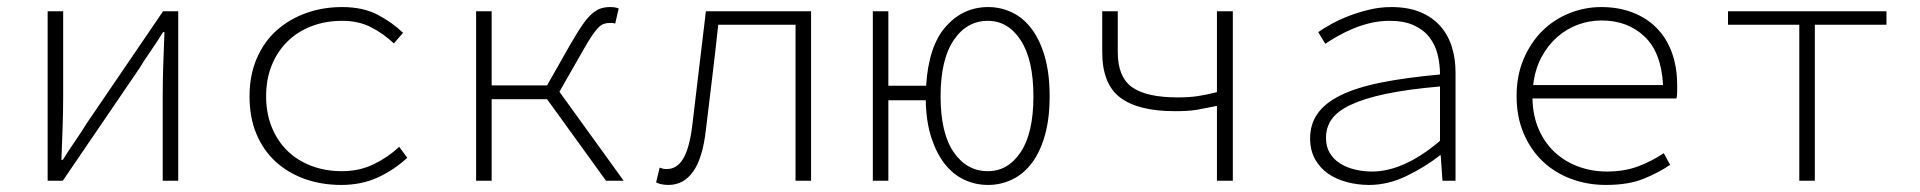

<svg xmlns="http://www.w3.org/2000/svg" viewBox="-20 -512 5440 544"><path d="M115 0V-480H159V-240Q159 -201 157.5 -154Q156 -107 154 -59H158Q172 -82 192 -111Q212 -140 226 -163L442 -480H485V0H441V-240Q441 -280 442.5 -326.5Q444 -373 446 -421H442Q428 -398 408 -369Q388 -340 374 -317L158 0Z M947 12Q891 12 843.5 -5Q796 -22 761 -54Q726 -86 706.5 -132.5Q687 -179 687 -239Q687 -299 707.5 -346.5Q728 -394 764 -426Q800 -458 847.5 -475Q895 -492 949 -492Q1009 -492 1050.5 -470Q1092 -448 1122 -419L1096 -389Q1065 -418 1030 -435.5Q995 -453 950 -453Q902 -453 862 -437.5Q822 -422 793.5 -393.5Q765 -365 749.5 -326Q734 -287 734 -239Q734 -192 749.5 -153Q765 -114 793 -86Q821 -58 861 -42.5Q901 -27 949 -27Q998 -27 1038.5 -46.5Q1079 -66 1111 -96L1134 -65Q1096 -30 1050 -9Q1004 12 947 12Z M1329 0V-480H1373V-270H1530L1597 -388Q1615 -419 1628.5 -439Q1642 -459 1655 -471Q1668 -483 1680.5 -487.5Q1693 -492 1709 -492Q1723 -492 1733 -488L1723 -445Q1718 -447 1715.5 -447Q1713 -447 1707 -447Q1698 -447 1690 -444Q1682 -441 1674 -432.5Q1666 -424 1656 -409Q1646 -394 1633 -371L1565 -252L1747 0H1697L1530 -231H1373V0Z M1874 12Q1854 12 1839 5L1849 -37Q1854 -35 1858.5 -34Q1863 -33 1869 -33Q1898 -33 1915.5 -62Q1933 -91 1941 -153L1980 -480H2278V0H2234V-442H2015Q2007 -367 1998 -293Q1989 -219 1980 -144Q1971 -64 1944 -26Q1917 12 1874 12Z M2780 12Q2743 12 2711.5 -3Q2680 -18 2656.5 -48Q2633 -78 2618.5 -123Q2604 -168 2603 -228H2497V0H2453V-480H2497V-269H2604Q2611 -382 2660 -437Q2709 -492 2780 -492Q2816 -492 2848 -476.5Q2880 -461 2903.5 -429.5Q2927 -398 2940.5 -350.5Q2954 -303 2954 -239Q2954 -176 2940.5 -128.5Q2927 -81 2903.5 -50Q2880 -19 2848 -3.5Q2816 12 2780 12ZM2779 -27Q2836 -27 2872 -81Q2908 -135 2908 -239Q2908 -343 2872 -398Q2836 -453 2779 -453Q2719 -453 2682 -398Q2645 -343 2645 -239Q2645 -135 2682 -81Q2719 -27 2779 -27Z M3428 0V-212Q3411 -209 3397.5 -206Q3384 -203 3371.5 -201Q3359 -199 3344 -198Q3329 -197 3309 -197Q3205 -197 3154 -235.5Q3103 -274 3103 -364V-480H3147V-364Q3147 -294 3187.5 -265Q3228 -236 3317 -236Q3348 -236 3372.5 -239.5Q3397 -243 3428 -251V-480H3473V0Z M3859 12Q3827 12 3796.5 4Q3766 -4 3743 -20Q3720 -36 3706 -61Q3692 -86 3692 -120Q3692 -160 3713 -190Q3734 -220 3778.5 -242Q3823 -264 3892.5 -278Q3962 -292 4060 -301Q4060 -331 4053 -358.5Q4046 -386 4029.5 -407Q4013 -428 3985.5 -440.5Q3958 -453 3917 -453Q3890 -453 3864 -447Q3838 -441 3814 -431Q3790 -421 3770 -409.5Q3750 -398 3735 -388L3715 -421Q3729 -431 3751.5 -443.5Q3774 -456 3801 -466.5Q3828 -477 3859 -484.5Q3890 -492 3922 -492Q3970 -492 4004.5 -477.5Q4039 -463 4061 -438Q4083 -413 4093.5 -379.5Q4104 -346 4104 -307V0H4067L4062 -72H4060Q4018 -39 3965.5 -13.5Q3913 12 3859 12ZM3867 -26Q3958 -26 4060 -113V-267Q3968 -259 3906.5 -246Q3845 -233 3807 -215Q3769 -197 3753 -174Q3737 -151 3737 -122Q3737 -96 3748 -78Q3759 -60 3777.5 -48.5Q3796 -37 3819.5 -31.5Q3843 -26 3867 -26Z M4530 12Q4478 12 4432 -5Q4386 -22 4351.5 -54.5Q4317 -87 4297 -134Q4277 -181 4277 -240Q4277 -298 4297 -345Q4317 -392 4350 -424.5Q4383 -457 4426.5 -474.5Q4470 -492 4517 -492Q4566 -492 4606 -476.5Q4646 -461 4674 -432.5Q4702 -404 4717 -363Q4732 -322 4732 -270Q4732 -261 4732 -251.5Q4732 -242 4730 -233H4322Q4323 -183 4340.5 -144Q4358 -105 4387 -79Q4416 -53 4453.5 -39.5Q4491 -26 4533 -26Q4582 -26 4621 -40.5Q4660 -55 4694 -78L4712 -45Q4680 -23 4637 -5.5Q4594 12 4530 12ZM4518 -454Q4483 -454 4450.5 -442Q4418 -430 4391.5 -406.5Q4365 -383 4347 -349Q4329 -315 4324 -271H4692Q4687 -364 4639 -409Q4591 -454 4518 -454Z M5078 0V-442H4876V-480H5325V-442H5122V0Z"/></svg>

Font: Source Code Pro Light
Style: Regular
Weight: 300
Monospace: yes
Designer: Paul D. Hunt, Teo Tuominen
Foundry: Adobe Systems Incorporated
Version: Version 2.030;PS 1.000;hotconv 16.6.51;makeotf.lib2.5.65220